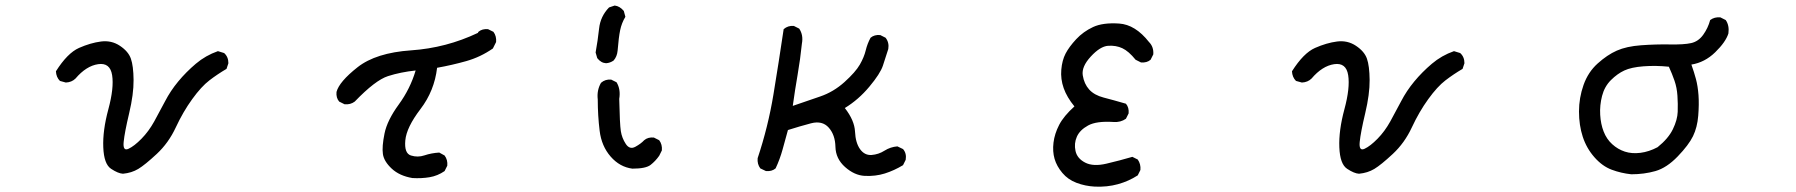

<svg xmlns="http://www.w3.org/2000/svg" viewBox="-20 -613 6540 699"><path d="M427.7 19.5Q410.2 18.6 384.3 1.5Q358.4 -15.6 356 -76.7Q353.5 -137.7 374.5 -215.3Q395.5 -293 388.2 -339.4Q380.9 -385.7 337.4 -379.4Q293.9 -373 254.9 -327.1Q241.2 -313.5 219.7 -312.5L198.2 -318.4Q184.6 -332 183.6 -353.5Q225.6 -419.9 267.6 -438.5Q309.6 -457 347.7 -461.9Q385.7 -466.8 416.5 -446.3Q447.3 -425.8 456.5 -399.4Q465.8 -373 466.3 -321.8Q466.8 -270.5 450.2 -200.7Q433.6 -130.9 430.2 -96.2Q426.8 -61.5 447.8 -71.3Q468.8 -81.1 495.1 -107.9Q521.5 -134.8 541.5 -170.9Q561.5 -207 581.1 -244.6Q600.6 -282.2 628.9 -316.4Q657.2 -350.6 692.9 -380.9Q728.5 -411.1 773.4 -426.8L795.9 -419.9Q811.5 -406.2 811.5 -382.8L804.7 -362.3Q771.5 -342.8 742.2 -320.3Q712.9 -297.9 679.7 -252Q646.5 -206.1 620.1 -149.4Q593.8 -92.8 550.8 -52.7Q507.8 -12.7 483.4 2Q459 16.6 427.7 19.5Z M1481.4 35.2Q1434.6 27.3 1406.2 1Q1377.9 -25.4 1374 -52.2Q1370.1 -79.1 1379.9 -127Q1389.6 -174.8 1431.6 -232.4Q1473.6 -290 1493.2 -356.4Q1438.5 -350.6 1392.6 -335.9Q1346.7 -321.3 1271.5 -243.2Q1255.9 -231.4 1234.4 -233.4L1214.8 -243.2Q1203.1 -256.8 1205.1 -278.3Q1214.8 -315.4 1281.7 -368.2Q1348.6 -420.9 1476.6 -429.7Q1604.5 -438.5 1719.7 -493.2L1721.7 -497.1Q1735.4 -508.8 1756.8 -506.8L1776.4 -497.1Q1788.1 -481.4 1786.1 -460L1774.4 -436.5Q1729.5 -405.3 1677.7 -390.6Q1626 -376 1571.3 -366.2Q1561.5 -282.2 1510.7 -215.8Q1460 -149.4 1455.6 -102.1Q1451.2 -54.7 1476.1 -46.9Q1501 -39.1 1525.4 -47.4Q1549.8 -55.7 1579.1 -57.6L1598.6 -46.9Q1610.4 -31.2 1608.4 -9.8L1598.6 9.8Q1573.2 27.3 1543.9 32.2Q1514.6 37.1 1481.4 35.2Z M2282.2 1Q2236.3 -4.9 2203.1 -43Q2169.9 -81.1 2163.1 -136.7Q2156.2 -192.4 2156.2 -251Q2152.3 -284.2 2168 -311.5Q2183.6 -325.2 2205.1 -323.2L2224.6 -313.5Q2240.2 -288.1 2234.4 -252.9Q2236.3 -161.1 2240.2 -135.7Q2244.1 -110.4 2258.3 -88.9Q2272.5 -67.4 2293 -78.6Q2313.5 -89.8 2325.2 -102.5Q2338.9 -114.3 2360.4 -112.3L2379.9 -102.5Q2391.6 -86.9 2389.6 -65.4L2379.9 -45.9Q2366.2 -26.4 2348.6 -12.7Q2331.1 1 2282.2 1ZM2213.9 -392.6Q2201.2 -383.8 2186.5 -382.8Q2168 -383.8 2154.3 -401.4L2148.4 -421.9Q2156.2 -464.8 2161.1 -509.3Q2166 -553.7 2197.3 -585.9L2217.8 -592.8Q2236.3 -590.8 2251 -573.2L2256.8 -551.8Q2243.2 -529.3 2237.8 -503.4Q2232.4 -477.5 2228.5 -428.7Q2226.6 -407.2 2213.9 -392.6Z M3127.9 27.3Q3090.8 25.4 3056.6 -4.9Q3022.5 -35.2 3021.5 -78.6Q3020.5 -122.1 2997.1 -148.4Q2973.6 -174.8 2932.6 -164.1Q2891.6 -153.3 2848.6 -139.6Q2838.9 -104.5 2829.1 -68.8Q2819.3 -33.2 2803.7 0Q2790 11.7 2768.6 9.8L2748 0Q2736.3 -15.6 2738.3 -37.1Q2776.4 -151.4 2795.9 -269.5Q2815.4 -387.7 2833 -506.8Q2848.6 -520.5 2870.1 -518.6L2889.6 -508.8Q2905.3 -485.4 2899.4 -454.1Q2893.6 -397.5 2883.8 -340.8Q2874 -284.2 2866.2 -227.5Q2917 -245.1 2965.8 -261.7Q3014.6 -278.3 3054.7 -314.5Q3094.7 -350.6 3110.4 -377.9Q3126 -405.3 3131.8 -429.7Q3137.7 -454.1 3149.4 -475.6Q3163.1 -487.3 3184.6 -485.4L3204.1 -475.6Q3217.8 -458 3213.9 -434.6Q3204.1 -403.3 3194.3 -374Q3184.6 -344.7 3145 -297.4Q3105.5 -250 3055.7 -219.7Q3090.8 -174.8 3092.8 -133.8Q3094.7 -92.8 3111.3 -69.8Q3127.9 -46.9 3153.3 -48.8Q3178.7 -50.8 3200.2 -64.5Q3221.7 -78.1 3247.1 -80.1L3267.6 -70.3Q3281.2 -54.7 3277.3 -31.2L3267.6 -11.7Q3235.4 7.8 3201.2 18.6Q3167 29.3 3127.9 27.3Z M3965.8 66.4Q3930.7 64.5 3899.4 52.7Q3868.2 41 3847.7 16.6Q3827.1 -7.8 3819.3 -34.7Q3811.5 -61.5 3815.4 -93.8Q3819.3 -126 3835.9 -158.2Q3852.5 -190.4 3891.6 -225.6Q3864.3 -258.8 3852.5 -292Q3840.8 -325.2 3843.8 -359.4Q3846.7 -393.6 3859.4 -418Q3872.1 -442.4 3897.9 -470.2Q3923.8 -498 3959.5 -514.6Q3995.1 -531.2 4054.2 -527.3Q4113.3 -523.4 4163.1 -460Q4180.7 -442.4 4178.7 -415L4168.9 -395.5Q4155.3 -383.8 4133.8 -385.7L4114.3 -395.5Q4088.9 -426.8 4065.9 -437.5Q4043 -448.2 4014.2 -446.3Q3985.4 -444.3 3951.2 -407.2Q3917 -370.1 3921.9 -338.9Q3926.8 -307.6 3945.3 -287.1Q3963.9 -266.6 3998 -257.8Q4032.2 -249 4079.1 -235.4Q4090.8 -221.7 4088.9 -200.2L4079.1 -180.7Q4059.6 -167 4034.2 -168.9Q3971.7 -172.9 3941.4 -156.2Q3911.1 -139.6 3900.4 -115.2Q3889.6 -90.8 3895.5 -63.5Q3901.4 -36.1 3930.7 -21Q3960 -5.9 4007.8 -17.1Q4055.7 -28.3 4102.5 -42L4122.1 -32.2Q4133.8 -15.6 4131.8 5.9L4122.1 25.4Q4088.9 46.9 4049.8 57.6Q4010.7 68.4 3965.8 66.4Z M4927.7 19.5Q4910.2 18.6 4884.3 1.5Q4858.4 -15.6 4856 -76.7Q4853.5 -137.7 4874.5 -215.3Q4895.5 -293 4888.2 -339.4Q4880.9 -385.7 4837.4 -379.4Q4793.9 -373 4754.9 -327.1Q4741.2 -313.5 4719.7 -312.5L4698.2 -318.4Q4684.6 -332 4683.6 -353.5Q4725.6 -419.9 4767.6 -438.5Q4809.6 -457 4847.7 -461.9Q4885.7 -466.8 4916.5 -446.3Q4947.3 -425.8 4956.5 -399.4Q4965.8 -373 4966.3 -321.8Q4966.8 -270.5 4950.2 -200.7Q4933.6 -130.9 4930.2 -96.2Q4926.8 -61.5 4947.8 -71.3Q4968.8 -81.1 4995.1 -107.9Q5021.5 -134.8 5041.5 -170.9Q5061.5 -207 5081.1 -244.6Q5100.6 -282.2 5128.9 -316.4Q5157.2 -350.6 5192.9 -380.9Q5228.5 -411.1 5273.4 -426.8L5295.9 -419.9Q5311.5 -406.2 5311.5 -382.8L5304.7 -362.3Q5271.5 -342.8 5242.2 -320.3Q5212.9 -297.9 5179.7 -252Q5146.5 -206.1 5120.1 -149.4Q5093.8 -92.8 5050.8 -52.7Q5007.8 -12.7 4983.4 2Q4959 16.6 4927.7 19.5Z M5918.9 21.5Q5881.8 17.6 5847.7 4.9Q5813.5 -7.8 5784.7 -40.5Q5755.9 -73.2 5742.2 -115.2Q5728.5 -157.2 5728.5 -207Q5728.5 -256.8 5745.1 -303.7Q5761.7 -350.6 5796.4 -381.8Q5831.1 -413.1 5866.2 -428.7Q5901.4 -444.3 5954.6 -448.2Q6007.8 -452.1 6059.1 -451.2Q6110.4 -450.2 6136.7 -456.1Q6163.1 -461.9 6180.7 -486.3Q6198.2 -510.7 6206.1 -540Q6221.7 -551.8 6243.2 -549.8L6262.7 -540Q6276.4 -520.5 6272.5 -491.2Q6262.7 -460 6224.6 -422.9Q6186.5 -385.7 6137.7 -377.9Q6147.5 -350.6 6154.3 -325.2Q6161.1 -299.8 6163.6 -266.6Q6166 -233.4 6162.6 -191.4Q6159.2 -149.4 6143.6 -117.2Q6127.9 -85 6087.9 -43.5Q6047.9 -2 6006.8 9.8Q5965.8 21.5 5918.9 21.5ZM6014.6 -77.1Q6053.7 -108.4 6070.3 -142.6Q6086.9 -176.8 6087.9 -206.1Q6088.9 -235.4 6086.9 -264.6Q6085 -293.9 6076.2 -319.3Q6067.4 -344.7 6055.7 -370.1Q6007.8 -375 5963.4 -371.6Q5918.9 -368.2 5893.6 -356.4Q5868.2 -344.7 5844.7 -321.3Q5821.3 -297.9 5812.5 -263.7Q5803.7 -229.5 5805.7 -195.3Q5807.6 -161.1 5818.4 -133.8Q5829.1 -106.4 5849.6 -87.9Q5870.1 -69.3 5895.5 -61Q5920.9 -52.7 5952.1 -56.6Q5983.4 -60.5 6014.6 -77.1Z"/></svg>

Font: JasonHandwriting2
Style: Regular
Weight: 400
Version: Version 1.05.10